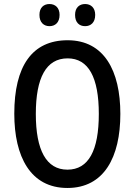

<svg xmlns="http://www.w3.org/2000/svg" viewBox="-20 -924 669 954"><path d="M176 -850C176 -812 198 -794 226 -794C254 -794 276 -812 276 -850C276 -886 254 -904 226 -904C198 -904 176 -887 176 -850ZM353 -850C353 -812 374 -794 403 -794C431 -794 453 -812 453 -850C453 -886 431 -904 403 -904C375 -904 353 -887 353 -850ZM578 -358C578 -573 497 -724 316 -724C139 -724 51 -595 51 -359C51 -146 131 10 315 10C497 10 578 -143 578 -358ZM158 -358C158 -537 209 -634 316 -634C420 -634 471 -539 471 -358C471 -176 420 -81 315 -81C210 -81 158 -178 158 -358Z"/></svg>

Font: Noto Sans Myanmar UI Condensed Medium
Style: Regular
Weight: 500
Width: 3
Designer: Monotype Design Team
Foundry: Monotype Imaging Inc.
Version: Version 2.103